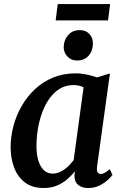

<svg xmlns="http://www.w3.org/2000/svg" viewBox="-20 -936 616 966"><path d="M468.5 -99.5Q465.5 -77.5 471.5 -69Q477.5 -60.5 487 -60.5Q495.5 -60.5 505.8 -66Q516 -71.5 532 -85L546 -56Q541 -48.5 524.2 -32.5Q507.5 -16.5 481.8 -3.2Q456 10 423 10Q393.5 10 374.2 -5Q355 -20 354.5 -52L357 -73.5Q340 -53 317.8 -33.8Q295.5 -14.5 266.2 -2.2Q237 10 200 10Q143 10 106.2 -17.5Q69.5 -45 51.5 -91.8Q33.5 -138.5 33.5 -196Q33.5 -248.5 47.5 -301.5Q61.5 -354.5 88.8 -402.2Q116 -450 155.8 -487.2Q195.5 -524.5 247.2 -545.8Q299 -567 362 -567Q387.5 -567 417 -560.8Q446.5 -554.5 468 -546.5L533 -566.5ZM400.5 -496.5Q389 -502.5 376 -505.2Q363 -508 349 -508Q311 -508 281 -489.8Q251 -471.5 228.8 -440.2Q206.5 -409 192 -369.2Q177.5 -329.5 170.5 -286.2Q163.5 -243 163.5 -201Q163.5 -156.5 173.8 -125.5Q184 -94.5 202 -78.5Q220 -62.5 244 -62.5Q262 -62.5 277.2 -68.8Q292.5 -75 306 -85Q319.5 -95 330.5 -106.8Q341.5 -118.5 350.5 -130ZM366.5 -631.5Q338.5 -631.5 319 -652Q299.5 -672.5 300.5 -701.5Q302 -736.5 323.8 -760.5Q345.5 -784.5 381 -784.5Q412 -784.5 430 -764.8Q448 -745 447.5 -717.5Q447.5 -681 426.2 -656.2Q405 -631.5 366.5 -631.5ZM270.5 -915.5H534L523.5 -833.5H260Z"/></svg>

Font: Merriweather 20pt SemiBold
Style: Italic
Weight: 600
Italic angle: -7.8°
Version: Version 2.101